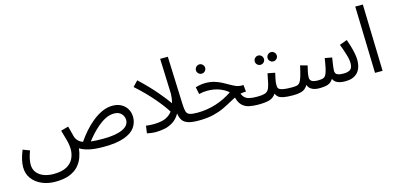

<svg xmlns="http://www.w3.org/2000/svg" viewBox="-80 -1232 4097 1982"><g transform="rotate(-15 1968.5 -241.0)"><path d="M313 232Q237 232 173 204.5Q109 177 69.5 125.5Q30 74 30 1Q30 -35 40 -79Q50 -123 72 -176L144 -148Q128 -106 120 -71Q112 -36 112 -6Q112 45 139.5 80Q167 115 213.5 132.5Q260 150 316 150Q407 150 458.5 121Q510 92 531.5 46Q553 0 553 -49Q553 -98 538.5 -150.5Q524 -203 507 -262L588 -284Q604 -227 609.5 -201Q615 -175 621 -160Q640 -112 695 -92Q728 -141 771.5 -191Q815 -241 866 -282.5Q917 -324 972 -349Q1027 -374 1084 -374Q1139 -374 1178.5 -351.5Q1218 -329 1239.5 -291Q1261 -253 1261 -205Q1261 -146 1226.5 -96.5Q1192 -47 1110 -17Q1028 13 887 13Q791 13 730 -2Q669 -17 637 -39Q632 9 615 56.5Q598 104 562.5 144Q527 184 466.5 208Q406 232 313 232ZM1078 -292Q1033 -292 988.5 -270Q944 -248 903.5 -213.5Q863 -179 829.5 -142Q796 -105 774 -75Q801 -72 833.5 -70.5Q866 -69 905 -69Q1037 -69 1110.5 -101.5Q1184 -134 1184 -197Q1184 -218 1173 -240Q1162 -262 1139 -277Q1116 -292 1078 -292Z M1448 5Q1421 5 1393.5 0.5Q1366 -4 1355 -6L1366 -85Q1456 -73 1530.5 -87.5Q1605 -102 1649 -160Q1610 -224 1532 -315.5Q1454 -407 1346 -504L1400 -561Q1506 -461 1575 -380Q1644 -299 1686 -239Q1698 -282 1700 -337L1686 -714H1768L1788 -199Q1790 -150 1797.5 -123.5Q1805 -97 1831.5 -87Q1858 -77 1915 -77Q1936 -77 1945.5 -65.5Q1955 -54 1955 -38Q1955 -22 1941 -8.5Q1927 5 1905 5Q1835 5 1794 -8.5Q1753 -22 1734 -50.5Q1715 -79 1709 -124Q1678 -69 1633 -41Q1588 -13 1539.5 -4Q1491 5 1448 5Z M2542 5Q2487 5 2443 -5Q2399 -15 2369 -46.5Q2339 -78 2326 -140L2385 -175Q2398 -135 2417 -114Q2436 -93 2468.5 -85Q2501 -77 2552 -77Q2573 -77 2582.5 -65.5Q2592 -54 2592 -38Q2592 -22 2578 -8.5Q2564 5 2542 5ZM1905 5 1914 -77Q2018 -77 2114.5 -108Q2211 -139 2291 -194Q2252 -229 2195.5 -249.5Q2139 -270 2071 -270Q2046 -270 2027 -267.5Q2008 -265 1981 -259L1965 -335Q2021 -352 2071 -352Q2123 -352 2165 -339.5Q2207 -327 2241.5 -309Q2276 -291 2306.5 -273Q2337 -255 2366 -242.5Q2395 -230 2426 -230H2447L2454 -158Q2403 -158 2361 -141.5Q2319 -125 2276.5 -101Q2234 -77 2183.5 -52.5Q2133 -28 2066 -11.5Q1999 5 1905 5ZM2062 -455Q2041 -455 2026.5 -469.5Q2012 -484 2012 -504Q2012 -524 2026.5 -539Q2041 -554 2062 -554Q2082 -554 2096.5 -539Q2111 -524 2111 -504Q2111 -484 2096.5 -469.5Q2082 -455 2062 -455Z M2542 5 2552 -77Q2602 -77 2630 -84.5Q2658 -92 2672.5 -113.5Q2687 -135 2696 -176Q2705 -217 2718 -283L2796 -268Q2790 -241 2782.5 -206Q2775 -171 2775 -147Q2775 -132 2777 -119Q2779 -106 2792 -97Q2805 -88 2836 -82.5Q2867 -77 2925 -77Q2946 -77 2955.5 -65.5Q2965 -54 2965 -38Q2965 -22 2951 -8.5Q2937 5 2915 5Q2850 5 2813.5 -2.5Q2777 -10 2759.5 -24.5Q2742 -39 2734 -61Q2705 -20 2662.5 -7.5Q2620 5 2542 5ZM2809 -386Q2788 -386 2773.5 -400.5Q2759 -415 2759 -435Q2759 -455 2773.5 -470Q2788 -485 2809 -485Q2829 -485 2843.5 -470Q2858 -455 2858 -435Q2858 -415 2843.5 -400.5Q2829 -386 2809 -386ZM2672 -386Q2651 -386 2636.5 -400.5Q2622 -415 2622 -435Q2622 -455 2636.5 -470Q2651 -485 2672 -485Q2692 -485 2706.5 -470Q2721 -455 2721 -435Q2721 -415 2706.5 -400.5Q2692 -386 2672 -386Z M2915 5 2925 -77Q2957 -77 2977 -81.5Q2997 -86 3010.5 -104.5Q3024 -123 3036 -163Q3048 -203 3064 -275L3139 -254Q3133 -229 3125 -194Q3117 -159 3117 -130Q3117 -105 3136 -91Q3155 -77 3205 -77Q3235 -77 3254 -82Q3273 -87 3285.5 -106Q3298 -125 3308 -167Q3318 -209 3329 -282L3405 -268Q3402 -250 3398 -224Q3394 -198 3390.5 -172.5Q3387 -147 3387 -130Q3387 -116 3393.5 -103.5Q3400 -91 3419.5 -84Q3439 -77 3478 -77Q3522 -77 3547.5 -94Q3573 -111 3573 -163Q3573 -201 3555.5 -258.5Q3538 -316 3516 -373L3597 -403Q3609 -371 3621 -330Q3633 -289 3641 -249Q3649 -209 3649 -179Q3649 -86 3603 -40.5Q3557 5 3477 5Q3422 5 3390.5 -9.5Q3359 -24 3345 -55Q3321 -18 3287.5 -6.5Q3254 5 3193 5Q3172 5 3148.5 0Q3125 -5 3105 -19.5Q3085 -34 3074 -63Q3048 -19 3009.5 -7Q2971 5 2915 5Z M3791 0 3771 -714H3852L3872 0Z"/></g></svg>

Font: Noto IKEA Arabic
Style: Regular
Weight: 400
Designer: Monotype Design Team
Foundry: Monotype Imaging Inc.
Version: Version 1.200